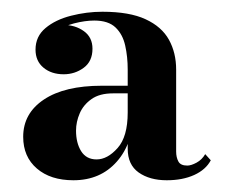

<svg xmlns="http://www.w3.org/2000/svg" viewBox="-20 -783 396 327"><path d="M264 -476Q235 -476 216.2 -489.2Q197.5 -502.5 197.5 -529.5V-664.5Q197.5 -686.5 193.2 -705.5Q189 -724.5 176.8 -736.2Q164.5 -748 140.5 -748Q125 -748 106.2 -743.2Q87.5 -738.5 74 -727.5Q60.5 -716.5 60.5 -698.5H41Q41 -717.5 55.2 -729Q69.5 -740.5 88.5 -740.5Q108 -740.5 122.8 -730Q137.5 -719.5 137.5 -700Q137.5 -678.5 122.5 -667.5Q107.5 -656.5 88.5 -656.5Q67.5 -656.5 54 -667.8Q40.5 -679 40.5 -698.5Q40.5 -721 57.5 -735.2Q74.5 -749.5 101 -756.2Q127.5 -763 154.5 -763Q200.5 -763 228 -750.2Q255.5 -737.5 267.8 -715.2Q280 -693 280 -664.5V-525Q280 -515 283.8 -508Q287.5 -501 299 -501Q305.5 -501 314.8 -506Q324 -511 329.5 -520.5L339 -510Q330.5 -494 310.8 -485Q291 -476 264 -476ZM105 -476Q66 -476 42.8 -496Q19.5 -516 19.5 -550Q19.5 -590 54.8 -613.5Q90 -637 153.5 -637H225V-624H172.5Q149.5 -624 135.8 -614.2Q122 -604.5 115.8 -590Q109.5 -575.5 109.5 -560.5Q109.5 -539.5 118.2 -525.5Q127 -511.5 144.5 -511.5Q163 -511.5 180.2 -530.8Q197.5 -550 197.5 -591.5H207Q207 -539.5 179 -507.8Q151 -476 105 -476Z"/></svg>

Font: Bodoni Moda 9pt
Style: Bold
Weight: 700
Designer: Owen Earl
Foundry: indestructible type
Version: Version 2.005